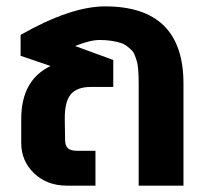

<svg xmlns="http://www.w3.org/2000/svg" viewBox="-20 -585 638 605"><path d="M44.9 -409.2V-475.1Q203.1 -564.9 311 -564.9Q558.1 -564.9 558.1 -321.8V0H417V-317.9Q417 -334 416.7 -343.5Q416.5 -353 415.3 -366.9Q414.1 -380.9 411.9 -389.2Q409.7 -397.5 405.5 -408.7Q401.4 -419.9 395.3 -426.3Q389.2 -432.6 379.9 -439.7Q370.6 -446.8 358.4 -450.4Q346.2 -454.1 330.1 -456.5Q314 -459 293.9 -459Q263.2 -459 216.8 -439.9L336.9 -396V-311H266.1Q222.7 -311 203.1 -287.8Q183.6 -264.6 184.1 -210L185.1 -145Q185.1 -126.5 193.6 -118.2Q202.1 -109.9 222.2 -109.9H280.8V0H190.9Q128.4 0 87.6 -38.8Q46.9 -77.6 46.9 -134.8V-210Q46.9 -332.5 139.2 -377Z"/></svg>

Font: LT Superior
Style: Bold
Weight: 400
Designer: Daniel Lyons
Foundry: LyonsType
Version: Version 1.000